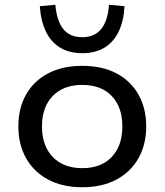

<svg xmlns="http://www.w3.org/2000/svg" viewBox="-20 -776 690 805"><path d="M325 9Q242 9 182 -23Q122 -55 89.5 -112.5Q57 -170 57 -246Q57 -323 89.5 -380Q122 -437 182 -468.5Q242 -500 325 -500Q408 -500 468 -468.5Q528 -437 560.5 -379.5Q593 -322 593 -246Q593 -170 560.5 -112.5Q528 -55 468 -23Q408 9 325 9ZM325 -71Q404 -71 448.5 -118Q493 -165 493 -246Q493 -327 448.5 -373.5Q404 -420 325 -420Q246 -420 201 -373.5Q156 -327 156 -246Q156 -165 201 -118Q246 -71 325 -71ZM325 -553Q271 -553 232.5 -576Q194 -599 172.5 -643.5Q151 -688 147 -750L212 -756Q218 -688 245.5 -654Q273 -620 325 -620Q376 -620 404 -654Q432 -688 437 -756L502 -750Q499 -688 477.5 -643.5Q456 -599 417.5 -576Q379 -553 325 -553Z"/></svg>

Font: Nunito Sans 10pt SemiExpanded Medium
Style: Regular
Weight: 500
Width: 6
Designer: Vernon Adams
Foundry: Vernon Adams
Version: Version 3.101;gftools[0.9.27]